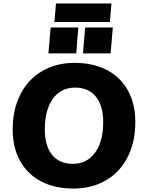

<svg xmlns="http://www.w3.org/2000/svg" viewBox="-20 -1088 845 1118"><path d="M54 -334Q54 -450 98.5 -538Q143 -626 225 -674Q307 -722 415 -722Q522 -722 602 -680.5Q682 -639 725 -561Q768 -483 768 -378Q768 -262 723.5 -174Q679 -86 597 -38Q515 10 407 10Q300 10 220 -31.5Q140 -73 97 -151Q54 -229 54 -334ZM581 -378Q581 -473 538 -525.5Q495 -578 418 -578Q335 -578 288 -513Q241 -448 241 -334Q241 -238 283.5 -186Q326 -134 405 -134Q486 -134 533.5 -199Q581 -264 581 -378ZM436 -928 424 -777H262L275 -928ZM637 -928 624 -777H463L476 -928ZM306 -1068H629L620 -960H297Z"/></svg>

Font: Muli Black
Style: Italic
Weight: 900
Italic angle: -4.541°
Designer: Vernon Adams
Foundry: Vernon Adams
Version: Version 2.001